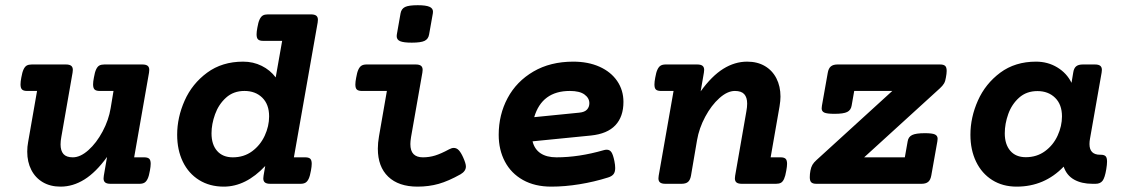

<svg xmlns="http://www.w3.org/2000/svg" viewBox="-20 -695 4237 726"><path d="M544.4 -430.7Q544.4 -428.2 543.5 -420.4L487.3 -100.1H524.9Q538.1 -100.1 543.9 -95Q549.8 -89.8 549.8 -75.7Q549.8 -65.9 546.9 -50.3Q543.5 -29.8 538.3 -19Q533.2 -8.3 526.1 -4.2Q519 0 507.3 0H397.9Q384.3 0 377.9 -4.9Q371.6 -9.8 371.6 -20.5Q371.6 -22.9 372.6 -30.8L384.8 -101.6Q342.8 -43.5 299.3 -16.4Q255.9 10.7 209 10.7Q170.4 10.7 142.1 -5.9Q113.8 -22.5 98.4 -52.5Q83 -82.5 83 -121.6Q83 -140.6 86.4 -158.2L120.1 -351.1H82.5Q69.3 -351.1 63.5 -356.4Q57.6 -361.8 57.6 -376Q57.6 -386.2 60.5 -401.4Q64 -421.9 69.1 -432.6Q74.2 -443.4 81.3 -447.3Q88.4 -451.2 100.1 -451.2H229Q242.7 -451.2 249 -446.3Q255.4 -441.4 255.4 -430.7Q255.4 -428.2 254.4 -420.4L211.9 -177.2Q209 -162.1 209 -148.9Q209 -125 220 -112.5Q231 -100.1 255.4 -100.1Q283.7 -100.1 314.2 -127.2Q344.7 -154.3 367.9 -197.8Q391.1 -241.2 398.4 -286.1L409.2 -351.1H356.9Q343.8 -351.1 337.9 -356.4Q332 -361.8 332 -376Q332 -386.2 335 -401.4Q338.4 -421.9 343.5 -432.6Q348.6 -443.4 355.7 -447.3Q362.8 -451.2 374.5 -451.2H518.1Q531.7 -451.2 538.1 -446.3Q544.4 -441.4 544.4 -430.7Z M1182.1 -620.1Q1182.1 -617.7 1181.2 -609.9L1091.3 -100.1H1133.8Q1147 -100.1 1152.8 -95Q1158.7 -89.8 1158.7 -75.7Q1158.7 -65.9 1155.8 -50.3Q1152.3 -29.8 1147.2 -19Q1142.1 -8.3 1135 -4.2Q1127.9 0 1116.2 0H1002Q988.3 0 981.9 -4.9Q975.6 -9.8 975.6 -20.5Q975.6 -22.9 976.6 -30.8L982.9 -67.4Q909.7 10.7 826.2 10.7Q772.9 10.7 732.9 -14.2Q692.9 -39.1 671.4 -83.5Q649.9 -127.9 649.9 -185.5Q649.9 -251 678.2 -314.7Q706.5 -378.4 763.2 -420.2Q819.8 -461.9 899.4 -461.9Q937.5 -461.9 969.5 -446Q1001.5 -430.2 1022.5 -402.3L1046.9 -540.5H975.1Q961.9 -540.5 956.1 -545.7Q950.2 -550.8 950.2 -564.9Q950.2 -575.2 953.1 -590.3Q956.5 -610.8 961.7 -621.6Q966.8 -632.3 973.9 -636.5Q981 -640.6 992.7 -640.6H1155.8Q1169.4 -640.6 1175.8 -635.7Q1182.1 -630.9 1182.1 -620.1ZM779.8 -190.9Q779.8 -148.4 801 -124.3Q822.3 -100.1 860.4 -100.1Q902.3 -100.1 933.3 -123Q964.4 -146 981 -181.9Q997.6 -217.8 997.6 -254.9Q997.6 -300.3 971.7 -325.7Q945.8 -351.1 904.3 -351.1Q862.8 -351.1 834.7 -325.7Q806.6 -300.3 793.2 -262.9Q779.8 -225.6 779.8 -190.9Z M1617.2 -650.9Q1617.2 -647 1616.7 -644.5L1602.5 -564.5Q1599.6 -547.4 1585.4 -540.5Q1571.3 -533.7 1537.1 -533.7Q1505.9 -533.7 1492.9 -539.3Q1480 -544.9 1480 -558.1Q1480 -562 1480.5 -564.5L1494.6 -644.5Q1497.6 -661.6 1511.5 -668.5Q1525.4 -675.3 1559.6 -675.3Q1590.3 -675.3 1603.8 -669.4Q1617.2 -663.6 1617.2 -650.9ZM1578.1 -430.7Q1578.1 -428.2 1577.1 -420.4L1534.2 -176.3Q1531.7 -160.6 1531.7 -150.4Q1531.7 -124.5 1543.7 -112.3Q1555.7 -100.1 1579.1 -100.1Q1603 -100.1 1625.2 -106.9Q1647.5 -113.8 1678.2 -130.4Q1688 -135.7 1695.8 -135.7Q1706.5 -135.7 1714.8 -127Q1723.1 -118.2 1731.4 -99.6Q1741.7 -76.7 1741.7 -65.4Q1741.7 -47.9 1721.7 -36.1Q1675.8 -10.3 1638.7 0.2Q1601.6 10.7 1558.6 10.7Q1487.3 10.7 1448 -26.9Q1408.7 -64.5 1408.7 -132.8Q1408.7 -154.8 1413.1 -179.7L1442.9 -351.1H1348.6Q1335.4 -351.1 1329.6 -356.2Q1323.7 -361.3 1323.7 -375.5Q1323.7 -385.7 1326.7 -400.9Q1330.1 -421.4 1335.2 -432.1Q1340.3 -442.9 1347.4 -447Q1354.5 -451.2 1366.2 -451.2H1551.8Q1565.4 -451.2 1571.8 -446.3Q1578.1 -441.4 1578.1 -430.7Z M2274.4 -128.9Q2285.6 -128.9 2292 -119.4Q2298.3 -109.9 2303.2 -85.9Q2306.2 -70.8 2306.2 -59.6Q2306.2 -44.4 2299.8 -36.4Q2293.5 -28.3 2279.3 -23.9Q2226.6 -7.3 2171.1 1.7Q2115.7 10.7 2064.5 10.7Q2002.4 10.7 1957.5 -14.4Q1912.6 -39.6 1889.2 -84Q1865.7 -128.4 1865.7 -185.1Q1865.7 -261.2 1899.4 -324.2Q1933.1 -387.2 1997.1 -424.6Q2061 -461.9 2147.5 -461.9Q2204.1 -461.9 2247.1 -442.6Q2290 -423.3 2313.7 -388.7Q2337.4 -354 2337.4 -309.6Q2337.4 -253.9 2306.9 -221.4Q2276.4 -189 2214.8 -182.6L1993.7 -160.6Q2001 -130.9 2023.9 -115.5Q2046.9 -100.1 2084 -100.1Q2168.9 -100.1 2262.2 -127Q2268.1 -128.9 2274.4 -128.9ZM2000 -252 2170.4 -269Q2190.9 -271 2199.7 -280.8Q2208.5 -290.5 2208.5 -304.7Q2208.5 -324.2 2190.2 -337.6Q2171.9 -351.1 2134.8 -351.1Q2029.3 -351.1 2000 -252Z M2931.2 -329.6Q2931.2 -314.5 2927.7 -293L2894 -100.1H2931.6Q2944.3 -100.1 2950.2 -95Q2956.1 -89.8 2956.1 -75.7Q2956.1 -65.9 2953.1 -49.8Q2949.7 -29.3 2944.8 -18.6Q2939.9 -7.8 2932.9 -3.9Q2925.8 0 2914.1 0H2785.2Q2771.5 0 2765.1 -4.9Q2758.8 -9.8 2758.8 -20.5Q2758.8 -22.9 2759.8 -30.8L2802.2 -273.9Q2805.2 -290 2805.2 -303.2Q2805.2 -326.7 2794.2 -338.9Q2783.2 -351.1 2758.8 -351.1Q2730.5 -351.1 2700.2 -324Q2669.9 -296.9 2646.7 -253.7Q2623.5 -210.4 2615.7 -165L2592.8 -30.8Q2589.8 -14.2 2581.5 -7.1Q2573.2 0 2556.6 0H2496.1Q2482.4 0 2476.1 -4.9Q2469.7 -9.8 2469.7 -20.5Q2469.7 -22.9 2470.7 -30.8L2526.9 -351.1H2479.5Q2466.3 -351.1 2460.4 -356.2Q2454.6 -361.3 2454.6 -375.5Q2454.6 -385.7 2457.5 -400.9Q2460.9 -421.4 2466.1 -432.1Q2471.2 -442.9 2478.3 -447Q2485.4 -451.2 2497.1 -451.2H2616.2Q2629.9 -451.2 2636.2 -446.3Q2642.6 -441.4 2642.6 -430.7Q2642.6 -428.2 2641.6 -420.4L2629.4 -349.6Q2671.4 -407.7 2714.8 -434.8Q2758.3 -461.9 2805.2 -461.9Q2843.8 -461.9 2872.1 -445.3Q2900.4 -428.7 2915.8 -398.7Q2931.2 -368.7 2931.2 -329.6Z M3559.6 -426.8Q3559.6 -417 3556.6 -401.4Q3554.7 -388.2 3549.6 -379.4Q3544.4 -370.6 3534.2 -361.3L3247.6 -100.1H3401.4L3412.1 -160.6Q3414.6 -177.2 3428.7 -184.3Q3442.9 -191.4 3477.1 -191.4Q3505.4 -191.4 3515.4 -186.5Q3525.4 -181.6 3525.4 -170.4Q3525.4 -167.5 3524.4 -160.6L3501.5 -31.7Q3498.5 -14.6 3489.7 -7.3Q3481 0 3464.4 0H3066.9Q3053.7 0 3047.9 -5.4Q3042 -10.7 3042 -24.9Q3042 -37.1 3044.4 -49.8Q3046.9 -63 3052 -71.8Q3057.1 -80.6 3067.4 -89.8L3354 -351.1H3210L3200.2 -295.4Q3197.3 -278.3 3183.3 -271.5Q3169.4 -264.6 3135.3 -264.6Q3106.9 -264.6 3096.9 -269.3Q3086.9 -273.9 3086.9 -285.2Q3086.9 -287.6 3087.9 -295.4L3109.9 -419.4Q3112.8 -436.5 3121.6 -443.8Q3130.4 -451.2 3147 -451.2H3534.7Q3547.9 -451.2 3553.7 -446Q3559.6 -440.9 3559.6 -426.8Z M4166 -84Q4166 -72.8 4163.1 -55.2Q4157.7 -22.5 4148.9 -11.2Q4140.1 0 4122.6 0H4110.8Q4069.8 0 4041.5 -15.9Q4013.2 -31.7 4002 -64.9Q3929.2 10.7 3824.2 10.7Q3771.5 10.7 3731.9 -14.2Q3692.4 -39.1 3670.9 -83.5Q3649.4 -127.9 3649.4 -185.5Q3649.4 -251 3677.7 -314.7Q3706.1 -378.4 3762.2 -420.2Q3818.4 -461.9 3897.5 -461.9Q3941.9 -461.9 3977.8 -440.2Q4013.7 -418.5 4031.7 -381.8L4038.1 -420.4Q4040.5 -437 4049.1 -444.1Q4057.6 -451.2 4074.2 -451.2H4120.1Q4133.8 -451.2 4140.1 -446.3Q4146.5 -441.4 4146.5 -430.7Q4146.5 -428.2 4145.5 -420.4L4101.6 -170.9Q4099.6 -160.6 4099.6 -150.4Q4099.6 -109.9 4139.6 -109.9H4142.1Q4154.8 -109.9 4160.4 -104.5Q4166 -99.1 4166 -84ZM3995.6 -254.9Q3995.6 -299.8 3969.7 -325.2Q3943.8 -350.6 3902.8 -350.6Q3861.3 -350.6 3833.5 -325.7Q3805.7 -300.8 3792.5 -263.9Q3779.3 -227.1 3779.3 -190.9Q3779.3 -149.4 3800 -125Q3820.8 -100.6 3858.9 -100.6Q3900.4 -100.6 3931.6 -123.5Q3962.9 -146.5 3979.2 -182.4Q3995.6 -218.3 3995.6 -254.9Z"/></svg>

Font: Courier Prime
Style: Bold Italic
Weight: 700
Italic angle: -10°
Designer: Alan Dague-Greene
Foundry: Quote-Unquote Apps
Version: Version 3.018